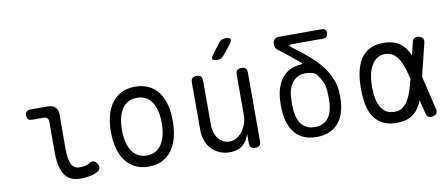

<svg xmlns="http://www.w3.org/2000/svg" viewBox="-69 -1063 3139 1350"><g transform="rotate(-10 1500.0 -387.5)"><path d="M344 -218Q344 -142 361 -105.5Q378 -69 422 -69Q441 -69 459 -73Q477 -77 495 -87Q512 -98 526 -92.5Q540 -87 549 -71Q559 -53 555 -38.5Q551 -24 534 -15Q508 -1 477.5 4.5Q447 10 409 10Q375 10 348 -2Q321 -14 302.5 -40Q284 -66 274.5 -105.5Q265 -145 265 -200V-420Q265 -439 256 -448Q247 -457 228 -457H148Q130 -457 121 -466.5Q112 -476 112 -494Q112 -512 121 -521Q130 -530 148 -530H270Q308 -530 326.5 -511.5Q345 -493 345 -455Z M900 10Q844 10 803 -11Q762 -32 734 -70Q706 -108 692.5 -160.5Q679 -213 679 -276Q679 -339 692.5 -391Q706 -443 733.5 -480.5Q761 -518 802.5 -539Q844 -560 901 -560Q957 -560 999 -539Q1041 -518 1068 -480.5Q1095 -443 1108 -391Q1121 -339 1121 -277Q1121 -213 1107.5 -160.5Q1094 -108 1066.5 -70Q1039 -32 997.5 -11Q956 10 900 10ZM900 -69Q936 -69 962.5 -84Q989 -99 1006.5 -126Q1024 -153 1033 -191.5Q1042 -230 1042 -277Q1042 -322 1033.5 -359.5Q1025 -397 1007.5 -424Q990 -451 963.5 -466Q937 -481 901 -481Q864 -481 837 -466Q810 -451 792.5 -424Q775 -397 766.5 -359Q758 -321 758 -275Q758 -229 767 -191Q776 -153 793.5 -126Q811 -99 837.5 -84Q864 -69 900 -69Z M1620 -224V-520Q1620 -541 1630 -550.5Q1640 -560 1660 -560Q1680 -560 1690 -550.5Q1700 -541 1700 -520V-30Q1700 -9 1690 0.5Q1680 10 1660 10Q1640 10 1630 0.5Q1620 -9 1620 -30V-96Q1605 -46 1570 -18Q1535 10 1480 10Q1440 10 1407 -4Q1374 -18 1350 -43Q1326 -68 1313 -103Q1300 -138 1300 -181V-520Q1300 -541 1310 -550.5Q1320 -560 1340 -560Q1360 -560 1370 -550.5Q1380 -541 1380 -520V-203Q1380 -176 1387 -151Q1394 -126 1408.5 -107Q1423 -88 1444 -76.5Q1465 -65 1493 -65Q1520 -65 1543.5 -80.5Q1567 -96 1584 -119.5Q1601 -143 1610.5 -171Q1620 -199 1620 -224ZM1551 -667Q1542 -655 1530.5 -650Q1519 -645 1505 -645Q1476 -645 1470.5 -655.5Q1465 -666 1483 -689L1537 -761Q1546 -773 1557.5 -779Q1569 -785 1584 -785Q1615 -785 1621 -773.5Q1627 -762 1608 -738Z M2034 -641Q2100 -593 2151.5 -547.5Q2203 -502 2238.5 -455Q2274 -408 2292 -357Q2310 -306 2310 -244Q2310 -116 2254 -53Q2198 10 2100 10Q2003 10 1951 -46.5Q1899 -103 1890 -204Q1888 -228 1888 -252.5Q1888 -277 1890 -302Q1894 -347 1907.5 -384.5Q1921 -422 1944.5 -449.5Q1968 -477 2000.5 -493Q2033 -509 2076 -511Q2085 -512 2086.5 -515.5Q2088 -519 2081 -524Q2051 -550 2014.5 -579Q1978 -608 1933 -643Q1924 -650 1919 -659.5Q1914 -669 1914 -681Q1914 -706 1926 -718Q1938 -730 1962 -730H2263Q2280 -730 2288 -722Q2296 -714 2296 -697Q2296 -680 2287.5 -671.5Q2279 -663 2262 -663H2041Q2023 -663 2021 -658Q2019 -653 2034 -641ZM2180 -415Q2167 -432 2144.5 -438.5Q2122 -445 2100 -445Q2041 -445 2007.5 -406Q1974 -367 1969 -302Q1967 -277 1967 -252.5Q1967 -228 1969 -204Q1975 -135 2007.5 -98Q2040 -61 2100 -61Q2161 -61 2195 -104.5Q2229 -148 2229 -244Q2229 -272 2227.5 -295Q2226 -318 2220.5 -337.5Q2215 -357 2205 -375.5Q2195 -394 2180 -415Z M2958 -40Q2963 -20 2955.5 -8Q2948 4 2928 8.5Q2908 13 2895.5 5.5Q2883 -2 2879 -22L2856 -119Q2844 -89 2828 -66Q2805 -30 2767.5 -10Q2730 10 2670 10Q2613 10 2573 -10Q2533 -30 2508.5 -66.5Q2484 -103 2473.5 -154.5Q2463 -206 2463 -270Q2463 -334 2474 -387Q2485 -440 2509.5 -478.5Q2534 -517 2574 -538.5Q2614 -560 2670 -560Q2730 -560 2767.5 -541.5Q2805 -523 2829 -489Q2845 -467 2857 -438L2879 -528Q2883 -548 2895.5 -555.5Q2908 -563 2928 -558.5Q2948 -554 2955.5 -542Q2963 -530 2958 -510L2901 -279ZM2818 -280 2817 -284Q2807 -324 2795.5 -360Q2784 -396 2767.5 -422.5Q2751 -449 2727.5 -465Q2704 -481 2670 -481Q2638 -481 2614.5 -465Q2591 -449 2574.5 -421Q2558 -393 2550 -354.5Q2542 -316 2542 -270Q2542 -224 2549 -187.5Q2556 -151 2571 -124.5Q2586 -98 2610.5 -83.5Q2635 -69 2670 -69Q2704 -69 2727.5 -86.5Q2751 -104 2767.5 -132.5Q2784 -161 2795.5 -198Q2807 -235 2817 -275Z"/></g></svg>

Font: Maple Mono Normal NL Light
Style: Regular
Weight: 300
Monospace: yes
Designer: subframe7536
Version: Version 7.000